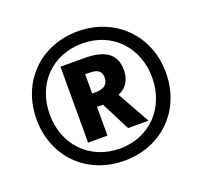

<svg xmlns="http://www.w3.org/2000/svg" viewBox="-126 -869 1079 1024"><g transform="rotate(-20 413.5 -357.0)"><path d="M414 10C627 10 781 -144 781 -357C781 -570 623 -724 414 -724C201 -724 47 -570 47 -357C47 -144 201 10 414 10ZM414 -59C242 -59 122 -186 122 -357C122 -531 242 -655 414 -655C584 -655 703 -528 703 -357C703 -183 580 -59 414 -59ZM263 -147H373V-310H407L490 -147H606L503 -331C542 -348 575 -381 575 -447C575 -532 523 -578 396 -578H263ZM395 -386H373V-495H395C441 -495 465 -483 465 -443C465 -405 439 -386 395 -386Z"/></g></svg>

Font: Noto Sans Canadian Aboriginal
Style: Bold
Weight: 700
Designer: Monotype Design Team, Typotheque's Kevin King
Foundry: Monotype Imaging Inc.
Version: Version 2.004